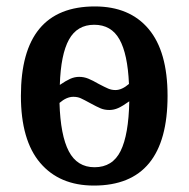

<svg xmlns="http://www.w3.org/2000/svg" viewBox="-20 -567 587 597"><path d="M45 -269Q45 -547 275 -547Q383 -547 442 -477Q501 -407 501 -269Q501 10 272 10Q165 10 105 -60.5Q45 -131 45 -269ZM381 -306Q377 -399 351.5 -444.5Q326 -490 273 -490Q220 -490 194.5 -444Q169 -398 166 -303Q185 -316 198.5 -322Q212 -328 226 -328Q241 -328 254.5 -322.5Q268 -317 287 -306Q306 -296 316.5 -291.5Q327 -287 339 -287Q359 -287 381 -306ZM382 -252Q361 -237 347.5 -231Q334 -225 320 -225Q305 -225 293 -230Q281 -235 261 -246Q241 -257 231 -261.5Q221 -266 208 -266Q187 -266 165 -247Q168 -146 194 -96.5Q220 -47 274 -47Q330 -47 355 -97.5Q380 -148 382 -252Z"/></svg>

Font: Noto Serif NarrowSemiBold
Style: Regular
Weight: 600
Width: 4
Designer: Monotype Design Team
Foundry: Monotype Imaging Inc.
Version: Version 1.001